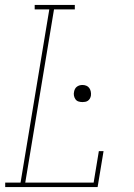

<svg xmlns="http://www.w3.org/2000/svg" viewBox="-20 -755 540 775"><path d="M1 0V-18H63L179 -717H120V-735H282V-717H198L82 -18H358L379 -145H398L374 0ZM313 -343Q304 -343 296.5 -345.5Q289 -348 284.5 -354.5Q280 -361 278.5 -369Q277 -377 279 -385Q280 -391 283 -396.5Q286 -402 291 -405.5Q296 -409 301.5 -410.5Q307 -412 313 -412Q321 -412 328.5 -409Q336 -406 340.5 -399.5Q345 -393 346.5 -385Q348 -377 347 -369Q346 -363 343 -357.5Q340 -352 335 -348.5Q330 -345 324 -344Q318 -343 313 -343Z"/></svg>

Font: Iosevka Slab Thin
Style: Italic
Weight: 100
Italic angle: -9°
Monospace: yes
Designer: Belleve Invis
Foundry: Belleve Invis
Version: Version 11.1.1; ttfautohint (v1.8.3)